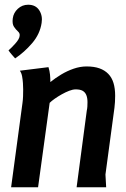

<svg xmlns="http://www.w3.org/2000/svg" viewBox="-20 -792 532 812"><path d="M185 -508Q190 -492 191.5 -476.5Q193 -461 193 -445Q214 -462 239 -477Q264 -492 291.5 -501.5Q319 -511 346 -511Q378 -511 400.5 -503Q423 -495 438 -479.5Q453 -464 460 -441Q467 -418 467 -387Q467 -360 464 -336L426 -54L429 0H304L347 -324Q349 -333 349.5 -342Q350 -351 350 -360Q350 -378 345 -390Q340 -402 329.5 -408Q319 -414 300 -414Q288 -414 272.5 -408Q257 -402 241 -393Q225 -384 211.5 -374.5Q198 -365 190 -357L141 0H27L75 -356Q77 -370 77.5 -384.5Q78 -399 78 -414Q78 -426 77 -440.5Q76 -455 73.5 -469Q71 -483 64 -493ZM99 -772Q131 -772 146 -748.5Q161 -725 156 -695Q149 -648 116 -609.5Q83 -571 44 -545Q37 -553 29.5 -561.5Q22 -570 16 -579Q27 -588 44.5 -607.5Q62 -627 63 -640Q65 -651 56 -659Q47 -667 39 -679Q31 -691 34 -714Q37 -738 55.5 -755Q74 -772 99 -772Z"/></svg>

Font: Rosario
Style: Italic
Weight: 400
Italic angle: -8.05°
Designer: Hector Gatti
Foundry: Omnibus Type
Version: Version 1.201